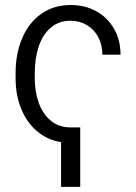

<svg xmlns="http://www.w3.org/2000/svg" viewBox="-20 -558 539 763"><path d="M298.8 184.6H222.7V6.8Q167 -2 126 -37.6Q85 -73.2 63.5 -127.4Q42 -181.6 42 -246.1V-267.6Q42 -345.2 68.4 -406.7Q94.7 -468.3 144.3 -503.2Q193.8 -538.1 261.7 -538.1Q318.4 -538.1 363.3 -512.9Q408.2 -487.8 433.6 -442.9Q459 -397.9 459 -340.8H386.7Q386.7 -380.4 370.4 -410.9Q354 -441.4 325 -458.5Q295.9 -475.6 259.8 -475.6Q213.9 -475.6 181.9 -448.2Q149.9 -420.9 134 -373.8Q118.2 -326.7 118.2 -267.6V-246.1Q118.2 -193.8 133.8 -149.9Q149.4 -106 180.9 -79.1Q212.4 -52.2 257.8 -51.8H298.8Z"/></svg>

Font: Pretendard JP Light
Style: Regular
Weight: 300
Designer: Base glyphs from Inter by Rasmus Andersson; Hangeul glyphs from Noto Sans CJK(Source Han Sans) by Jang Soo-young and Kan
Foundry: Kil Hyung-jin
Version: Version 1.309